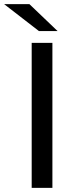

<svg xmlns="http://www.w3.org/2000/svg" viewBox="-48 -907 378 927"><path d="M140 -757H230L94 -887H-28ZM105 0H205V-700H105Z"/></svg>

Font: AWKNG-Font Medium
Style: Regular
Weight: 500
Designer: Awakening Church
Foundry: Awakening Church
Version: Version 1.700;PS 001.700;hotconv 1.0.88;makeotf.lib2.5.64775